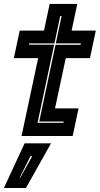

<svg xmlns="http://www.w3.org/2000/svg" viewBox="-21 -697 511 984"><path d="M89.5 0 174.5 -399H50L80 -540H204.5L233.5 -677H375L346 -540H470L440 -399H316L261 -141.5H381.5L351.5 0ZM171.5 -67.5H304L305.5 -74H180L263.5 -467.5H392L393.5 -474.5H265L294.5 -614.5H287.5L258 -474.5H129L127.5 -468H256.5ZM-1 266.5 105 37.5H240.5L112 266.5ZM80 213.5H83L144 103.5H135Z"/></svg>

Font: Tourney Thin ExtraBold
Style: Italic
Weight: 800
Italic angle: -12°
Version: Version 1.015